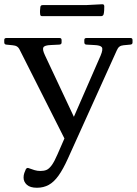

<svg xmlns="http://www.w3.org/2000/svg" viewBox="-55 -671 644 904"><path d="M135 -638Q136 -647 146 -647H349L427 -651Q436 -651 436 -641Q436 -632 435.5 -622.5Q435 -613 433 -604Q430 -595 421 -595H143Q134 -595 134 -605Q133 -613 133.5 -621.5Q134 -630 135 -638ZM119 213Q87 213 71.5 199Q56 185 56 165Q56 153 59.5 143.5Q63 134 67 125Q73 117 81 121Q94 126 107.5 130Q121 134 135 134Q152 134 164 129Q176 124 188.5 107Q201 90 216 55L419 -410Q431 -439 424.5 -448.5Q418 -458 388 -459L351 -461Q342 -462 342 -472V-483Q342 -492 352 -492H560Q569 -492 569 -482V-471Q569 -462 559 -461L527 -458Q515 -457 507.5 -451.5Q500 -446 495 -434L265 75Q242 126 220.5 156Q199 186 174.5 199.5Q150 213 119 213ZM38 -436Q33 -447 25 -452Q17 -457 4 -458L-26 -461Q-35 -462 -35 -472V-483Q-35 -492 -25 -492H226Q235 -492 235 -482V-471Q235 -462 225 -461L185 -459Q154 -458 149 -447.5Q144 -437 157 -410L314 -76L261 6Z"/></svg>

Font: Hahmlet
Style: Regular
Weight: 400
Designer: Minjoo Ham & Mark Frömberg
Foundry: hypertype
Version: Version 1.001; ttfautohint (v1.8.3)